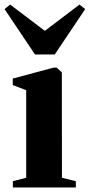

<svg xmlns="http://www.w3.org/2000/svg" viewBox="-41 -823 394 843"><path d="M15.5 0V-27.5L74 -42.5V-427L15 -449.5V-478L193.5 -526H208L230.5 -505L231 -42.5L292 -27.5V0ZM112.5 -584 -21 -783 3.5 -803 156 -687.5 308 -803 333 -783 199.5 -584Z"/></svg>

Font: Merriweather 120pt ExtraBold
Style: Regular
Weight: 800
Version: Version 2.100